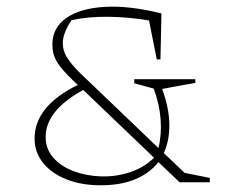

<svg xmlns="http://www.w3.org/2000/svg" viewBox="-20 -543 700 572"><path d="M280 9Q223 9 178.5 -8.5Q134 -26 108.5 -57.5Q83 -89 83 -130Q83 -227 212 -290L200 -301Q163 -336 149.5 -359Q136 -382 136 -410Q136 -460 177 -489Q218 -518 291 -522.5Q364 -527 461 -503L458 -366H447L424 -482Q365 -492 305 -493Q245 -494 193 -483Q170 -448 167.5 -422Q165 -396 179 -373Q193 -350 220 -324L452 -102Q462 -142 458.5 -187.5Q455 -233 438 -279L380 -295V-307H562V-296Q535 -291 522.5 -289Q510 -287 498 -284.5Q486 -282 463 -278Q484 -221 484.5 -172.5Q485 -124 468 -87L530 -28L605 -13V0H515L452 -60Q426 -27 383 -9Q340 9 280 9ZM116 -135Q116 -99 139 -73Q162 -47 199.5 -33Q237 -19 280.5 -17.5Q324 -16 366 -29.5Q408 -43 439 -73L228 -275Q116 -214 116 -135Z"/></svg>

Font: Piazzolla SC Thin
Style: Regular
Weight: 100
Designer: Juan Pablo del Peral
Foundry: Huerta Tipografica
Version: Version 1.330